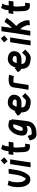

<svg xmlns="http://www.w3.org/2000/svg" viewBox="1974 -2744 961 4950"><g transform="rotate(-90 2455.0 -269.5)"><path d="M158.6 -553 136.1 -493 129.9 -479C125.1 -465.7 121.4 -450.7 118.7 -434L111.9 -391C102.2 -329.3 105.5 -263.6 108.7 -213C111.3 -174.3 118.2 -151.1 126.8 -119C138.6 -82.5 153.9 -60.7 173.2 -33C192.4 -3.1 223.8 19.8 267.6 28C332.2 44.8 390.4 14.9 421.5 -22C481.5 -96.9 525.1 -196.3 544.5 -319L577.6 -528H454.6L421.5 -319C420.2 -310.3 418.4 -301.7 416.4 -293C413.4 -274.2 409.1 -256.4 403.9 -239C389.6 -200.7 378.5 -163.3 357.9 -132C353.9 -123.9 335 -92 330.6 -92C325.8 -91.3 322.1 -91 319.4 -91L307.7 -93C295.4 -96.2 285 -102.3 280.7 -112L271 -126C249.4 -157.9 236.8 -192.5 233 -240C231.2 -284 226.5 -337.8 234.9 -391L241.7 -434C243 -442 244.7 -448.3 246.7 -453C256 -477.7 265.2 -502.3 274.5 -527Z M631 -44 617.8 39H740.8L754 -44C755.2 -52 755.8 -59.7 755.6 -67L822.5 -489H699.5L633.2 -71C631.8 -62.1 632.2 -51.6 631 -44ZM695.8 -643 771.6 -553 872.4 -640 796.6 -730Z M1145.4 -110C1144.8 -110 1144.5 -110.3 1144.6 -111C1141.7 -116.7 1138 -127.9 1137.4 -135L1135.1 -152C1134.4 -159.2 1131.3 -165.9 1132.6 -174C1133.6 -189.4 1131.6 -202.1 1131.7 -219C1129.5 -243.3 1126.6 -272.4 1126.4 -299C1126 -316.3 1123.7 -339 1126.7 -358L1133.8 -403H1255.8L1275.3 -526H1153.3L1167.6 -616L1168.7 -617L1200.7 -686L1088.4 -722C1077.7 -699 1067 -676.1 1056.4 -653C1050.5 -641 1046.6 -629 1044.7 -617L1030.9 -530H953.9L934.5 -407H1011.5L1003.7 -358C1001.3 -342.7 1000.5 -327.3 1001.4 -312C1002 -277.6 1003.9 -247.6 1005.2 -216C1006.3 -204 1006.3 -204 1007 -196C1007.4 -185.3 1007.6 -176.7 1007.9 -170C1008.6 -166 1008.8 -163 1008.5 -161C1007.9 -153 1008.2 -144.7 1009.5 -136C1010.1 -127 1010.1 -127 1010.7 -118L1013 -101C1018.8 -67.8 1030.5 -34.5 1052.2 -14C1072.2 4.8 1096.6 20 1136.8 20H1206.8L1226.3 -103H1156.3C1151.2 -103 1148.1 -106.8 1145.4 -110Z M1725.1 -405 1724.4 -400C1723.5 -394.7 1722.2 -388.7 1720.5 -382C1709.6 -335.5 1697.4 -289.9 1679.3 -248C1672 -232.1 1660.9 -199.4 1649.6 -187C1641.9 -177.7 1631.1 -165 1616.1 -165C1610.7 -164.3 1605.6 -164 1601 -164C1586.4 -165.6 1561.9 -167.8 1560.7 -181C1556.9 -198.6 1558.9 -220.1 1562.8 -245C1566.4 -267.6 1569.7 -271.1 1577 -297C1586 -328.6 1604.3 -355.4 1623.1 -376C1636.4 -390.7 1652.5 -411 1678.1 -411C1684.8 -411 1691 -410.7 1696.9 -410C1699.6 -410 1704.5 -409.3 1711.6 -408ZM1853.2 -437 1825.2 -494 1831.9 -511 1757.6 -528C1742.8 -531.3 1730.4 -533 1720.4 -533C1712.5 -533.7 1704.9 -534 1697.6 -534C1642.8 -534 1601.7 -512 1568.3 -482C1521 -441.1 1479.1 -384.8 1457.7 -314C1448.7 -284 1445.1 -278.5 1440.1 -247C1437.9 -233 1436.2 -220 1434.9 -208C1426.9 -130.2 1451.2 -77.5 1507.9 -56C1561.7 -33 1639.7 -38.7 1685.9 -69L1678.3 -21C1675.5 -10.5 1671.4 0.7 1668.4 10C1664.3 14.7 1660.6 19.3 1657.2 24C1638.7 40 1612.9 54.8 1583.8 58C1574.5 60 1574.5 60 1565.2 62C1546.9 64.2 1512.6 68 1491.2 68C1480.7 68 1463.5 65.9 1460.8 58C1455.2 49.3 1450.6 35.2 1446.9 26L1425 -38L1306.3 17L1328.2 81C1335.4 99.8 1342.5 121.7 1354.3 137C1375.9 169.4 1414 191 1471.7 191C1498.2 191 1542.3 186.9 1566 183C1578.3 181 1578.3 181 1590.6 179C1653.5 165 1710.5 136.5 1748.4 92C1754.5 85 1754.5 85 1760.6 78C1779.4 54.1 1792.3 21.8 1800.2 -14L1811 -82C1814.1 -97.3 1816.7 -114.7 1818.7 -134C1824.5 -188.6 1833.8 -259.2 1839.7 -314C1843.2 -346.3 1844.5 -381.8 1849.4 -413Z M2323 -322C2313.6 -322 2298.8 -320 2288.7 -320H2178.7C2184.6 -336.4 2189.3 -349.2 2198.3 -368C2212.5 -399.3 2228.3 -427 2267.6 -427C2318.2 -422.7 2358.2 -412.8 2363.6 -370C2363.4 -368.7 2363.5 -367.3 2364 -366C2362.9 -359.3 2361.7 -354 2360.4 -350C2357.3 -330 2340 -326.1 2323 -322ZM2487.4 -369C2489.3 -385 2488.8 -398.7 2485.9 -410C2483.3 -433.2 2474.8 -455.4 2462.8 -472C2431.2 -520.2 2371.8 -546.1 2290.1 -550C2207.6 -550 2155.9 -511.9 2116.5 -458C2096.2 -428.8 2078.8 -388.9 2064.9 -353C2064.8 -352 2064.8 -352 2064.4 -350L2049.6 -370L1943.9 -290L1981.5 -237C1993 -220.2 2008.8 -210.2 2031.5 -205C2030.9 -201.7 2030.7 -198.3 2030.9 -195C2031.6 -156.4 2035.1 -124.6 2047 -95C2068.6 -32 2121.9 13.9 2199.6 28C2229.2 34.6 2257.9 40 2293.7 40H2317.7C2352.4 40 2380.5 27.8 2403.9 13C2421.5 1.2 2450.1 -19.1 2463.5 -35C2484 -58.5 2507 -79.2 2529 -101L2448.7 -181L2401.2 -134C2391.9 -124.9 2384 -117.1 2374.8 -106C2369.4 -101.4 2352.5 -89.7 2349.9 -88C2344.7 -84.9 2341 -83 2333.1 -83H2314.1C2309.5 -83 2304.9 -83.3 2300.3 -84C2272.9 -86.8 2247.6 -88.8 2224.4 -97C2178.2 -111.5 2159.8 -146.7 2155.2 -197H2269.2C2388.9 -197 2468.4 -248.8 2487.4 -369Z M2738.2 -14 2799.4 -400C2806.5 -401 2806.5 -401 2813.7 -402C2822 -403 2830.3 -405 2838.1 -405H2887.1C2889.1 -405 2892.1 -404.7 2896 -404L2965.2 -393L3002.6 -515L2933.2 -525C2924.1 -527 2915.3 -528 2906.6 -528H2857.6C2849.6 -528 2841.5 -527.3 2833.3 -526C2786 -520.8 2756.4 -513.2 2723.3 -488C2699.7 -469.6 2684 -448.5 2677.8 -409L2615.2 -14Z M3446 -322C3436.6 -322 3421.8 -320 3411.7 -320H3301.7C3307.6 -336.4 3312.3 -349.2 3321.3 -368C3335.5 -399.3 3351.3 -427 3390.6 -427C3441.2 -422.7 3481.2 -412.8 3486.6 -370C3486.4 -368.7 3486.5 -367.3 3487 -366C3485.9 -359.3 3484.7 -354 3483.4 -350C3480.3 -330 3463 -326.1 3446 -322ZM3610.4 -369C3612.3 -385 3611.8 -398.7 3608.9 -410C3606.3 -433.2 3597.8 -455.4 3585.8 -472C3554.2 -520.2 3494.8 -546.1 3413.1 -550C3330.6 -550 3278.9 -511.9 3239.5 -458C3219.2 -428.8 3201.8 -388.9 3187.9 -353C3187.8 -352 3187.8 -352 3187.4 -350L3172.6 -370L3066.9 -290L3104.5 -237C3116 -220.2 3131.8 -210.2 3154.5 -205C3153.9 -201.7 3153.7 -198.3 3153.9 -195C3154.6 -156.4 3158.1 -124.6 3170 -95C3191.6 -32 3244.9 13.9 3322.6 28C3352.2 34.6 3380.9 40 3416.7 40H3440.7C3475.4 40 3503.5 27.8 3526.9 13C3544.5 1.2 3573.1 -19.1 3586.5 -35C3607 -58.5 3630 -79.2 3652 -101L3571.7 -181L3524.2 -134C3514.9 -124.9 3507 -117.1 3497.8 -106C3492.4 -101.4 3475.5 -89.7 3472.9 -88C3467.7 -84.9 3464 -83 3456.1 -83H3437.1C3432.5 -83 3427.9 -83.3 3423.3 -84C3395.9 -86.8 3370.6 -88.8 3347.4 -97C3301.2 -111.5 3282.8 -146.7 3278.2 -197H3392.2C3511.9 -197 3591.4 -248.8 3610.4 -369Z M3773 -44 3759.8 39H3882.8L3896 -44C3897.2 -52 3897.8 -59.7 3897.6 -67L3964.5 -489H3841.5L3775.2 -71C3773.8 -62.1 3774.2 -51.6 3773 -44ZM3837.8 -643 3913.6 -553 4014.4 -640 3938.6 -730Z M4105.9 -580 4095.4 -514C4092.3 -500.4 4092.7 -484.2 4090.4 -470L4010.9 32H4133.9L4175.1 -228C4183.1 -221.6 4188.2 -216.1 4194.1 -209C4202.7 -197.3 4210.9 -191.9 4220.4 -179C4236.9 -159.4 4246.6 -137.2 4255.6 -111C4265 -88.1 4276.1 -67.8 4282.8 -43L4279.7 21L4403.7 8L4407.4 -53C4407.6 -69.3 4407.3 -82.2 4402.2 -96C4393.7 -131.3 4378.3 -162.1 4363.7 -194C4352.2 -219.3 4339 -246 4321.3 -267C4311.5 -277.5 4304.5 -283.4 4296.4 -293C4285.9 -307.4 4275 -317.9 4260.4 -331C4279 -353.5 4294.7 -367.5 4315.3 -387C4327.9 -398.6 4332.7 -407.2 4342.9 -416C4371.4 -440.6 4399 -481.3 4421.3 -513L4467.5 -578L4368.9 -637L4322.8 -573C4318.3 -565.7 4314.4 -560.3 4311.2 -557C4300.6 -542.4 4281.6 -510.3 4266.2 -500C4254.7 -489 4248.7 -479.7 4235.1 -468C4223.3 -456.1 4217.9 -451 4208.8 -441L4213.4 -470C4215 -480 4215.9 -490 4216.2 -500L4229.3 -583C4230.4 -589.7 4230.7 -596 4230.3 -602L4248.1 -714H4125.1L4108.5 -609C4106.9 -599.4 4107.2 -588.7 4105.9 -580Z M4780.4 -110C4779.8 -110 4779.5 -110.3 4779.6 -111C4776.7 -116.7 4773 -127.9 4772.4 -135L4770.1 -152C4769.4 -159.2 4766.3 -165.9 4767.6 -174C4768.6 -189.4 4766.6 -202.1 4766.7 -219C4764.5 -243.3 4761.6 -272.4 4761.4 -299C4761 -316.3 4758.7 -339 4761.7 -358L4768.8 -403H4890.8L4910.3 -526H4788.3L4802.6 -616L4803.7 -617L4835.7 -686L4723.4 -722C4712.7 -699 4702 -676.1 4691.4 -653C4685.5 -641 4681.6 -629 4679.7 -617L4665.9 -530H4588.9L4569.5 -407H4646.5L4638.7 -358C4636.3 -342.7 4635.5 -327.3 4636.4 -312C4637 -277.6 4638.9 -247.6 4640.2 -216C4641.3 -204 4641.3 -204 4642 -196C4642.4 -185.3 4642.6 -176.7 4642.9 -170C4643.6 -166 4643.8 -163 4643.5 -161C4642.9 -153 4643.2 -144.7 4644.5 -136C4645.1 -127 4645.1 -127 4645.7 -118L4648 -101C4653.8 -67.8 4665.5 -34.5 4687.2 -14C4707.2 4.8 4731.6 20 4771.8 20H4841.8L4861.3 -103H4791.3C4786.2 -103 4783.1 -106.8 4780.4 -110Z"/></g></svg>

Font: Tape
Style: It
Weight: 500
Foundry: Cannot Into Space Fonts
Version: Version 0.97